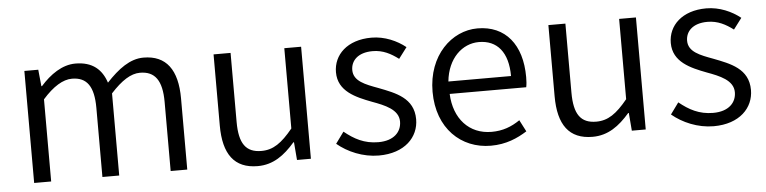

<svg xmlns="http://www.w3.org/2000/svg" viewBox="-40 -731 3678 922"><g transform="rotate(-5 1799.5 -270.5)"><path d="M94 0H176V-396C227 -454 275 -483 318 -483C390 -483 423 -437 423 -333V0H504V-396C557 -454 602 -483 646 -483C718 -483 752 -437 752 -333V0H832V-343C832 -481 779 -554 669 -554C604 -554 547 -511 489 -449C468 -513 424 -554 341 -554C277 -554 219 -513 172 -460H169L161 -540H94Z M1171 13C1246 13 1300 -27 1351 -86H1354L1361 0H1428V-540H1347V-153C1293 -87 1252 -58 1195 -58C1120 -58 1088 -103 1088 -207V-540H1006V-197C1006 -59 1058 13 1171 13Z M1755 13C1880 13 1948 -59 1948 -145C1948 -248 1861 -279 1781 -310C1719 -333 1663 -353 1663 -407C1663 -451 1696 -489 1768 -489C1818 -489 1856 -468 1892 -441L1932 -494C1891 -527 1832 -554 1768 -554C1651 -554 1584 -487 1584 -403C1584 -311 1668 -276 1744 -247C1804 -225 1870 -199 1870 -141C1870 -91 1833 -51 1758 -51C1690 -51 1642 -78 1595 -116L1555 -61C1605 -19 1678 13 1755 13Z M2295 13C2369 13 2424 -12 2470 -41L2441 -97C2400 -69 2358 -53 2304 -53C2196 -53 2124 -132 2119 -252H2488C2491 -266 2492 -283 2492 -301C2492 -457 2414 -554 2279 -554C2155 -554 2038 -445 2038 -269C2038 -92 2152 13 2295 13ZM2118 -312C2129 -423 2200 -488 2280 -488C2368 -488 2420 -427 2420 -312Z M2785 13C2860 13 2914 -27 2965 -86H2968L2975 0H3042V-540H2961V-153C2907 -87 2866 -58 2809 -58C2734 -58 2702 -103 2702 -207V-540H2620V-197C2620 -59 2672 13 2785 13Z M3369 13C3494 13 3562 -59 3562 -145C3562 -248 3475 -279 3395 -310C3333 -333 3277 -353 3277 -407C3277 -451 3310 -489 3382 -489C3432 -489 3470 -468 3506 -441L3546 -494C3505 -527 3446 -554 3382 -554C3265 -554 3198 -487 3198 -403C3198 -311 3282 -276 3358 -247C3418 -225 3484 -199 3484 -141C3484 -91 3447 -51 3372 -51C3304 -51 3256 -78 3209 -116L3169 -61C3219 -19 3292 13 3369 13Z"/></g></svg>

Font: Noto Sans JP DemiLight
Style: Regular
Weight: 350
Designer: Ryoko NISHIZUKA 西塚涼子 (kana, bopomofo & ideographs); Paul D. Hunt (Latin, Greek & Cyrillic); Sandoll Communications 산돌커뮤니
Foundry: Adobe
Version: Version 2.004;hotconv 1.0.118;makeotfexe 2.5.65603